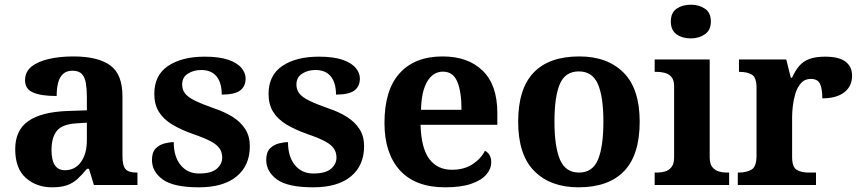

<svg xmlns="http://www.w3.org/2000/svg" viewBox="-20 -790 3674 820"><path d="M202 10Q136 10 90.5 -30Q45 -70 45 -153Q45 -234 101 -273Q157 -312 269 -316L351 -318.8V-374Q351 -407.6 347 -433.3Q343 -459 330 -473.5Q317 -488 289.5 -488Q264 -488 249 -474Q234 -460 228 -435.5Q222 -411 222 -380Q155 -380 121 -395Q87 -410 87 -447Q87 -483.8 115 -505.9Q143 -528 189.9 -538.5Q236.8 -549 292.8 -549Q398 -549 450.5 -511Q503 -473 503 -379.3V-124Q503 -82.6 516 -67.8Q529 -53 563 -53H567V0H381L360 -69H351.4Q329 -42 309.5 -24.5Q290 -7 265 1.5Q240 10 202 10ZM257.2 -63Q300.2 -63 325.6 -98Q351 -133 351 -191V-266L305.8 -263.2Q245.9 -259.5 222.9 -231.4Q200 -203.3 200 -148.8Q200 -63 257.2 -63Z M830 10Q721 10 675 -23.5Q629 -57 629 -107Q629 -140 645 -156Q661 -172 683 -177.5Q705 -183 722 -183Q722 -121 751.5 -85Q781 -49 830 -49Q882 -49 905.5 -69Q929 -89 929 -117Q929 -139 918 -155.5Q907 -172 880 -186.5Q853 -201 806 -217Q752 -236 715 -258.5Q678 -281 658.5 -312.5Q639 -344 639 -389Q639 -469 698 -508.5Q757 -548 854 -548Q917 -548 955.5 -534.5Q994 -521 1011.5 -499.5Q1029 -478 1029 -455Q1029 -421 1005.5 -403.5Q982 -386 927 -386Q927 -436 905 -463.5Q883 -491 839 -491Q807 -491 782.5 -475.5Q758 -460 758 -429Q758 -408 769.5 -392Q781 -376 811 -361Q841 -346 895 -327Q940 -312 974 -290.5Q1008 -269 1027.5 -238.5Q1047 -208 1047 -166Q1047 -83 990.5 -36.5Q934 10 830 10Z M1318 10Q1209 10 1163 -23.5Q1117 -57 1117 -107Q1117 -140 1133 -156Q1149 -172 1171 -177.5Q1193 -183 1210 -183Q1210 -121 1239.5 -85Q1269 -49 1318 -49Q1370 -49 1393.5 -69Q1417 -89 1417 -117Q1417 -139 1406 -155.5Q1395 -172 1368 -186.5Q1341 -201 1294 -217Q1240 -236 1203 -258.5Q1166 -281 1146.5 -312.5Q1127 -344 1127 -389Q1127 -469 1186 -508.5Q1245 -548 1342 -548Q1405 -548 1443.5 -534.5Q1482 -521 1499.5 -499.5Q1517 -478 1517 -455Q1517 -421 1493.5 -403.5Q1470 -386 1415 -386Q1415 -436 1393 -463.5Q1371 -491 1327 -491Q1295 -491 1270.5 -475.5Q1246 -460 1246 -429Q1246 -408 1257.5 -392Q1269 -376 1299 -361Q1329 -346 1383 -327Q1428 -312 1462 -290.5Q1496 -269 1515.5 -238.5Q1535 -208 1535 -166Q1535 -83 1478.5 -36.5Q1422 10 1318 10Z M1881 10Q1754 10 1688 -62.5Q1622 -135 1622 -265Q1622 -406 1687 -477.5Q1752 -549 1870 -549Q1979 -549 2041.5 -488Q2104 -427 2104 -308V-257H1776Q1779 -157 1813.5 -111Q1848 -65 1910 -65Q1962 -65 1998 -88.5Q2034 -112 2051 -146Q2065 -139 2071.5 -126.5Q2078 -114 2078 -97Q2078 -69 2057 -44.5Q2036 -20 1992.5 -5Q1949 10 1881 10ZM1951 -321Q1951 -398 1933 -441Q1915 -484 1872 -484Q1830 -484 1805 -442.5Q1780 -401 1778 -321Z M2450.6 10Q2331 10 2262 -59.3Q2193 -128.7 2193 -270.3Q2193 -411 2259.1 -480Q2325.2 -549 2454 -549Q2574 -549 2643 -480Q2712 -411 2712 -270.3Q2712 -128.7 2645.5 -59.3Q2579 10 2450.6 10ZM2453 -53Q2511 -53 2534 -108.5Q2557 -164 2557 -270.5Q2557 -377 2533.5 -431Q2510 -485 2452 -485Q2394 -485 2371 -431.2Q2348 -377.5 2348 -270Q2348 -164 2371.5 -108.5Q2395 -53 2453 -53Z M2776 0V-53H2788Q2803 -53 2819.5 -57.5Q2836 -62 2847.5 -75.9Q2859 -89.8 2859 -117.7V-422Q2859 -448.9 2847 -462Q2835 -475 2818.5 -479Q2802 -483 2788 -483H2776V-536H3011V-118Q3011 -90 3022.5 -76Q3034 -62 3051 -57.5Q3068 -53 3082 -53H3094V0ZM2930.1 -626Q2894 -626 2869.5 -643.5Q2845 -661 2845 -698Q2845 -736 2869.8 -753Q2894.5 -770 2930.5 -770Q2965 -770 2990.5 -753Q3016 -736 3016 -698Q3016 -661 2990.4 -643.5Q2964.8 -626 2930.1 -626Z M3131 0V-53H3134Q3168 -53 3189.5 -65.5Q3211 -78 3211 -125V-415Q3211 -459 3191.5 -471Q3172 -483 3139 -483H3136V-536H3338L3357.5 -458H3362.6Q3376 -488 3393 -508Q3410 -528 3436.5 -538Q3463 -548 3504 -548Q3562.6 -548 3590.8 -526.9Q3619 -505.8 3619 -467Q3619 -421 3585.5 -395.5Q3552 -370 3492 -370Q3492 -411 3482 -432Q3472 -453 3443 -453Q3417 -453 3401 -435Q3385 -417 3377 -390.5Q3369 -364 3366 -337Q3363 -310 3363 -293V-120Q3363 -76 3383 -64.5Q3403 -53 3433 -53H3465V0Z"/></svg>

Font: Noto Serif Khojki
Style: Regular
Weight: 400
Designer: Juan Bruce
Version: Version 2.002